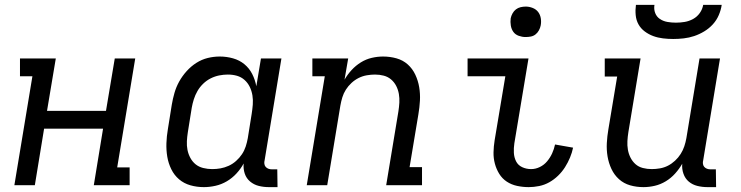

<svg xmlns="http://www.w3.org/2000/svg" viewBox="-20 -760 3040 788"><path d="M39 0 113 -447H62V-520H209L173 -305H415L451 -520H535L461 -73H512V0H365L403 -232H161L123 0Z M817 8Q788 8 761.5 0.5Q735 -7 715 -24Q695 -41 683 -65.5Q671 -90 666.5 -117Q662 -144 663 -172.5Q664 -201 669 -230L685 -330Q689 -354 696 -378.5Q703 -403 715.5 -425.5Q728 -448 746 -468Q764 -488 786 -502Q808 -516 832.5 -522Q857 -528 882 -528Q910 -528 936.5 -520.5Q963 -513 983 -496.5Q1003 -480 1015 -456.5Q1027 -433 1032 -406L1051 -520H1135L1066 -102Q1064 -95 1065 -87.5Q1066 -80 1070.5 -75Q1075 -70 1081.5 -67.5Q1088 -65 1096 -65H1118L1119 8H1084Q1062 8 1042 3Q1022 -2 1006.5 -15Q991 -28 984.5 -47.5Q978 -67 980 -89Q968 -67 950.5 -48Q933 -29 911 -16Q889 -3 864.5 2.5Q840 8 817 8ZM851 -66Q868 -66 885 -69Q902 -72 918.5 -79.5Q935 -87 949 -99.5Q963 -112 973 -127Q983 -142 988.5 -159Q994 -176 997 -193L1013 -293Q1016 -312 1017.5 -331Q1019 -350 1016 -368.5Q1013 -387 1005 -403.5Q997 -420 983.5 -432Q970 -444 952.5 -449Q935 -454 915 -454Q898 -454 880 -450.5Q862 -447 845 -438.5Q828 -430 814 -416.5Q800 -403 790.5 -386.5Q781 -370 775.5 -352.5Q770 -335 767 -318L751 -218Q748 -199 747 -180.5Q746 -162 749.5 -144.5Q753 -127 761.5 -111.5Q770 -96 783 -85.5Q796 -75 814 -70.5Q832 -66 851 -66Z M1239 0 1313 -447H1262V-520H1409L1394 -433Q1406 -454 1423 -472.5Q1440 -491 1461 -504Q1482 -517 1505.5 -522.5Q1529 -528 1552 -528Q1581 -528 1607.5 -520.5Q1634 -513 1653.5 -495.5Q1673 -478 1684.5 -453.5Q1696 -429 1700.5 -402Q1705 -375 1703.5 -347Q1702 -319 1697 -290L1661 -74H1712V0H1565L1615 -302Q1618 -321 1619 -339Q1620 -357 1617 -374.5Q1614 -392 1606 -407.5Q1598 -423 1585 -434Q1572 -445 1555 -449.5Q1538 -454 1519 -454Q1503 -454 1485.5 -451Q1468 -448 1452 -440Q1436 -432 1422.5 -419.5Q1409 -407 1399.5 -392Q1390 -377 1385 -360.5Q1380 -344 1377 -327L1323 0Z M2150 8Q2126 8 2102.5 3Q2079 -2 2060 -14.5Q2041 -27 2029 -46.5Q2017 -66 2011 -88.5Q2005 -111 2005.5 -135Q2006 -159 2010 -184L2054 -447H1899V-520H2149L2091 -172Q2088 -152 2089 -133Q2090 -114 2098 -98Q2106 -82 2123 -74Q2140 -66 2160 -66Q2178 -66 2195.5 -74.5Q2213 -83 2225.5 -98Q2238 -113 2246 -130.5Q2254 -148 2258 -167L2332 -154Q2328 -134 2319.5 -113.5Q2311 -93 2299 -74Q2287 -55 2270.5 -39Q2254 -23 2234.5 -12Q2215 -1 2193 3.5Q2171 8 2150 8ZM2137 -608Q2123 -608 2109 -613Q2095 -618 2087 -629Q2079 -640 2076.5 -655Q2074 -670 2076 -685Q2078 -695 2083.5 -705Q2089 -715 2097.5 -721.5Q2106 -728 2116.5 -730.5Q2127 -733 2138 -733Q2152 -733 2166 -727.5Q2180 -722 2188.5 -711Q2197 -700 2199.5 -685Q2202 -670 2199 -655Q2197 -645 2191.5 -635Q2186 -625 2177.5 -618.5Q2169 -612 2158.5 -610Q2148 -608 2137 -608Z M2621 8Q2592 8 2566 0.5Q2540 -7 2520.5 -24.5Q2501 -42 2489.5 -66.5Q2478 -91 2473.5 -118Q2469 -145 2470.5 -173Q2472 -201 2477 -230L2513 -446H2462V-520H2609L2559 -218Q2556 -199 2555 -181Q2554 -163 2557 -145.5Q2560 -128 2568 -112.5Q2576 -97 2588.5 -86Q2601 -75 2618.5 -70.5Q2636 -66 2655 -66Q2671 -66 2688.5 -69Q2706 -72 2721.5 -80Q2737 -88 2750.5 -100.5Q2764 -113 2773.5 -128Q2783 -143 2788.5 -159.5Q2794 -176 2797 -193L2851 -520H2935L2866 -102Q2864 -95 2865 -87.5Q2866 -80 2870.5 -75Q2875 -70 2881.5 -67.5Q2888 -65 2896 -65H2918L2919 8H2884Q2862 8 2842 3Q2822 -2 2807 -14.5Q2792 -27 2785 -47Q2778 -67 2780 -88Q2768 -67 2751 -48Q2734 -29 2712.5 -16Q2691 -3 2667.5 2.5Q2644 8 2621 8ZM2743 -600Q2722 -600 2701 -602.5Q2680 -605 2661 -612Q2642 -619 2626 -631Q2610 -643 2600.5 -660Q2591 -677 2589 -698Q2587 -719 2590 -740H2666Q2663 -722 2669 -706.5Q2675 -691 2688.5 -682Q2702 -673 2719 -670Q2736 -667 2754 -667Q2772 -667 2790 -670Q2808 -673 2824.5 -682Q2841 -691 2852 -706.5Q2863 -722 2866 -740H2942Q2939 -719 2930 -698Q2921 -677 2905.5 -660Q2890 -643 2870 -631Q2850 -619 2829 -612Q2808 -605 2786 -602.5Q2764 -600 2743 -600Z"/></svg>

Font: Iosevka HT Extended
Style: Italic
Weight: 400
Width: 7
Italic angle: -9°
Monospace: yes
Designer: Belleve Invis
Foundry: Belleve Invis
Version: Version 32.3.0; ttfautohint (v1.8.4)